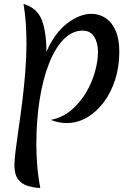

<svg xmlns="http://www.w3.org/2000/svg" viewBox="-20 -623 689 972"><path d="M215 -361Q258 -458 321 -505.5Q384 -553 443 -553Q482 -553 514 -532Q546 -511 565 -468.5Q584 -426 584 -360Q584 -285 563 -219.5Q542 -154 505 -105Q468 -56 420 -28Q372 0 317 0Q278 0 237 -16Q297 -28 341.5 -66Q386 -104 416 -155Q446 -206 461 -260.5Q476 -315 476 -360Q476 -407 456.5 -437.5Q437 -468 399 -468Q346 -468 302.5 -424Q259 -380 228 -301Q197 -222 180.5 -117.5Q164 -13 164 108Q164 160 168.5 215.5Q173 271 184 329Q150 327 120 318Q90 309 71.5 284.5Q53 260 53 213Q53 188 59 139Q65 90 74.5 26Q84 -38 93 -111Q102 -184 108 -259Q114 -334 114 -402Q114 -455 110.5 -506Q107 -557 99 -603Q168 -583 191.5 -522Q215 -461 215 -361Z"/></svg>

Font: Merienda
Style: Regular
Weight: 400
Designer: Eduardo Rodriguez Tunni
Foundry: Eduardo Rodriguez Tunni
Version: Version 2.001